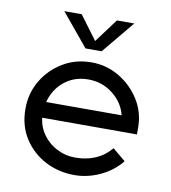

<svg xmlns="http://www.w3.org/2000/svg" viewBox="-75 -701 690 773"><g transform="rotate(10 270.0 -314.5)"><path d="M281 7Q215 7 160.5 -21.5Q106 -50 73 -101.5Q40 -153 40 -222Q40 -286 71 -338Q102 -390 154 -421Q206 -452 270 -452Q332 -452 384 -421Q436 -390 468 -339Q500 -288 500 -226V-198H84V-263H426Q414 -313 370.5 -347.5Q327 -382 270 -382Q223 -382 187.5 -360Q152 -338 132 -300.5Q112 -263 112 -216Q112 -170 135 -135.5Q158 -101 194 -82Q230 -63 270 -63Q301 -63 327.5 -70Q354 -77 376.5 -91Q399 -105 417 -127L470 -83Q448 -55 416.5 -34.5Q385 -14 350 -3.5Q315 7 281 7ZM236 -503 126 -636H197L278 -527H260L341 -636H412L302 -503Z"/></g></svg>

Font: Teachers
Style: Regular
Weight: 400
Designer: Alfredo Marco Pradil, Chank Diesel
Version: Version 1.001